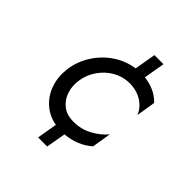

<svg xmlns="http://www.w3.org/2000/svg" viewBox="-189 -704 942 942"><g transform="rotate(45 281.5 -233.5)"><path d="M170 -230Q163 -188 175 -150.5Q187 -113 216.5 -89.5Q246 -66 291 -66Q345 -65 390.5 -90Q436 -115 463 -148L447 -49Q391 1 306 9L288 111H225L243 6Q189 -4 151.5 -38.5Q114 -73 98 -123Q82 -173 90 -230Q99 -290 132 -341Q165 -392 214.5 -425Q264 -458 324 -467L343 -578H406L387 -468Q423 -464 454.5 -449.5Q486 -435 508 -411L492 -311Q477 -349 440 -372Q403 -395 353 -395Q307 -394 268.5 -372Q230 -350 203.5 -312.5Q177 -275 170 -230Z"/></g></svg>

Font: Jost*
Style: Italic
Weight: 400
Italic angle: -10°
Version: Version 3.7